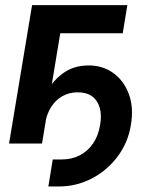

<svg xmlns="http://www.w3.org/2000/svg" viewBox="-20 -542 579 725"><path d="M162.6 162.1 179.2 60.1H213.9Q251.5 60.1 281.5 44.4Q311.5 28.8 331.3 0Q351.1 -28.8 357.9 -69.3Q364.7 -107.9 356.4 -135.7Q348.1 -163.6 327.4 -178.5Q306.6 -193.4 273.4 -193.4Q241.2 -193.4 215.3 -178.7Q189.5 -164.1 172.6 -137.2Q155.8 -110.4 149.4 -72.3H113.3Q123 -130.4 148.4 -181.2Q173.8 -231.9 215.3 -263.4Q256.8 -294.9 314.5 -294.9Q368.7 -294.9 408.7 -265.6Q448.7 -236.3 467 -185.3Q485.4 -134.3 474.1 -69.3Q463.4 -3.4 424.1 49.1Q384.8 101.6 326.9 131.8Q269 162.1 202.6 162.1ZM460.9 -522.5 443.4 -416.5H207.5L138.7 0H14.2L101.1 -522.5Z"/></svg>

Font: Inter 28pt SemiBold
Style: Italic
Weight: 600
Italic angle: -9.3988°
Designer: Rasmus Andersson
Foundry: rsms
Version: Version 4.001;git-66647c0bb